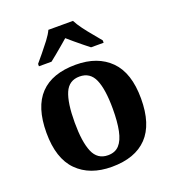

<svg xmlns="http://www.w3.org/2000/svg" viewBox="-140 -873 893 990"><g transform="rotate(-20 306.5 -378.0)"><path d="M305 10Q185 10 116 -59.5Q47 -129 47 -270Q47 -411 113 -480Q179 -549 308 -549Q428 -549 497 -480Q566 -411 566 -270Q566 -129 499.5 -59.5Q433 10 305 10ZM307 -53Q346 -53 368.5 -77.5Q391 -102 401 -150.5Q411 -199 411 -270Q411 -377 387.5 -431Q364 -485 306 -485Q248 -485 225 -431.5Q202 -378 202 -270Q202 -164 225.5 -108.5Q249 -53 307 -53ZM128 -619Q144 -638 165.5 -664Q187 -690 207.5 -717Q228 -744 238 -766H373Q384 -744 404 -717Q424 -690 446 -664Q468 -638 483 -619V-606H414Q400 -617 380 -633Q360 -649 340 -666Q320 -683 305 -696Q290 -683 270 -666Q250 -649 230.5 -633Q211 -617 197 -606H128Z"/></g></svg>

Font: Noto Serif Gujarati
Style: Bold
Weight: 700
Version: Version 2.102